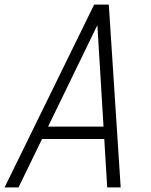

<svg xmlns="http://www.w3.org/2000/svg" viewBox="-40 -820 660 840"><path d="M-20 0 372 -800H436L488 0H429L386 -710L41 0ZM114 -212 139 -266H442L444 -212Z"/></svg>

Font: Victor Mono Thin ExtraLight
Style: Italic
Weight: 250
Italic angle: -12°
Monospace: yes
Version: Version 1.561;gftools[0.9.30]